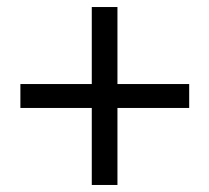

<svg xmlns="http://www.w3.org/2000/svg" viewBox="-20 -642 595 546"><path d="M241 -116V-335H38V-403H241V-622H314V-403H518V-335H314V-116Z"/></svg>

Font: Noto Sans KR
Style: Regular
Weight: 400
Designer: Ryoko NISHIZUKA  (kana, bopomofo & ideographs); Paul D. Hunt (Latin, Greek & Cyrillic); Sandoll Communications , Soo-you
Foundry: Adobe
Version: Version 2.004-H2;hotconv 1.0.118;makeotfexe 2.5.65603